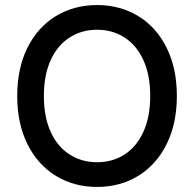

<svg xmlns="http://www.w3.org/2000/svg" viewBox="-20 -737 775 767"><path d="M368.2 9.8Q275.9 9.8 203.4 -34.4Q130.9 -78.6 89.8 -160.9Q48.8 -243.2 48.8 -353.5Q48.8 -464.4 89.8 -546.6Q130.9 -628.9 203.4 -672.9Q275.9 -716.8 368.2 -716.8Q459.5 -716.8 532 -672.9Q604.5 -628.9 645.5 -546.6Q686.5 -464.4 686.5 -353.5Q686.5 -243.2 645.5 -160.9Q604.5 -78.6 532 -34.4Q459.5 9.8 368.2 9.8ZM368.2 -618.2Q306.6 -618.2 258.3 -587.4Q210 -556.6 182.6 -497.1Q155.3 -437.5 155.3 -353.5Q155.3 -269.5 182.6 -210Q210 -150.4 258.3 -119.6Q306.6 -88.9 368.2 -88.9Q429.2 -88.9 477.3 -119.6Q525.4 -150.4 552.7 -210.2Q580.1 -270 580.1 -353.5Q580.1 -437.5 552.7 -497.1Q525.4 -556.6 477.3 -587.4Q429.2 -618.2 368.2 -618.2Z"/></svg>

Font: Pretendard Std Medium
Style: Regular
Weight: 500
Designer: Base glyphs from Inter by Rasmus Andersson; Hangeul glyphs from Noto Sans CJK(Source Han Sans) by Jang Soo-young and Kan
Foundry: Kil Hyung-jin
Version: Version 1.309